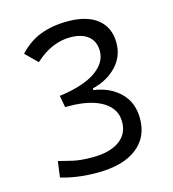

<svg xmlns="http://www.w3.org/2000/svg" viewBox="-107 -791 800 889"><g transform="rotate(-15 293.0 -346.5)"><path d="M251 9.8Q198.2 9.8 155 3.4Q111.8 -2.9 77.1 -13.7L87.4 -89.8Q116.7 -82 153.8 -73.5Q190.9 -64.9 247.1 -64.9Q330.1 -64.9 376 -97.4Q421.9 -129.9 421.9 -189Q421.9 -251.5 363.3 -286.9Q304.7 -322.3 201.2 -322.3H184.6L174.3 -378.9Q291 -394.5 349.1 -435.1Q407.2 -475.6 407.2 -531.7Q407.2 -577.6 376.7 -603Q346.2 -628.4 289.6 -628.4Q247.1 -628.4 204.3 -610.4Q161.6 -592.3 121.1 -554.7L64.9 -609.9Q109.9 -659.2 167.2 -681.2Q224.6 -703.1 298.3 -703.1Q390.6 -703.1 440.9 -662.6Q491.2 -622.1 491.2 -547.9Q491.2 -483.4 447 -436.8Q402.8 -390.1 331.1 -372.6V-364.7Q409.7 -353.5 457.8 -305.9Q505.9 -258.3 505.9 -182.1Q505.9 -90.8 439.2 -40.5Q372.6 9.8 251 9.8Z"/></g></svg>

Font: Cascadia Code PL SemiLight
Style: Regular
Weight: 350
Monospace: yes
Designer: Aaron Bell
Foundry: Saja Typeworks
Version: Version 2404.023; ttfautohint (v1.8.4)